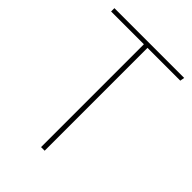

<svg xmlns="http://www.w3.org/2000/svg" viewBox="-213 -837 940 940"><g transform="rotate(45 257.0 -367.5)"><path d="M500 -735H17V-712H244V0H269V-712H496Z"/></g></svg>

Font: Glow Sans SC Normal Thin
Style: Regular
Weight: 100
Designer: Ryoko NISHIZUKA (kana, bopomofo & ideographs); Paul D. Hunt (Latin, Greek & Cyrillic); Sandoll Communications, Soo-young
Version: Version 0.93